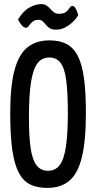

<svg xmlns="http://www.w3.org/2000/svg" viewBox="-20 -907 469 937"><path d="M210.6 10Q161.9 10 127.6 -6.6Q93.3 -23.1 71.7 -64Q50.2 -104.9 40 -175.5Q29.9 -246.2 29.9 -354.4Q29.9 -487.2 50.9 -564.9Q71.9 -642.5 114.5 -676.3Q157.2 -710 221.6 -710Q270.2 -710 304.2 -692.6Q338.2 -675.2 359.2 -634.9Q380.2 -594.5 389.7 -526.7Q399.2 -458.8 399.2 -356.9Q399.2 -219.1 379.4 -139.1Q359.6 -59.1 318.1 -24.6Q276.6 10 210.6 10ZM214.1 -73.6Q250.7 -73.6 271.5 -101.4Q292.3 -129.2 301.7 -191.4Q311.1 -253.7 311.1 -355.4Q311.1 -455.4 303.2 -515Q295.3 -574.5 275.5 -600.4Q255.8 -626.4 219.9 -626.4Q184.6 -626.4 163 -598.3Q141.4 -570.1 131.3 -506.1Q121.2 -442.2 121.2 -333.9Q121.2 -240.8 129.6 -183.7Q138 -126.6 158.5 -100.1Q178.9 -73.6 214.1 -73.6ZM253.8 -762.3Q233.4 -762.3 222.3 -769.6Q211.2 -777 203.8 -786.3Q196.4 -795.5 188.4 -802.9Q180.3 -810.3 166.7 -810.3Q149.6 -810.3 138.7 -800.8Q127.8 -791.4 121.2 -781.4Q114.7 -771.5 107.8 -771.5Q97 -771.5 87.8 -781.8Q78.6 -792.1 73.2 -802.1Q67.8 -812.1 67.8 -812.1Q93.4 -853.9 123.9 -870.4Q154.5 -887 181.1 -887Q197.2 -887 207.5 -879.7Q217.9 -872.5 225.7 -863.3Q233.6 -854.1 243.3 -846.9Q253 -839.7 268 -839.7Q292.2 -839.7 303.1 -849.5Q314 -859.2 320.1 -868.7Q326.1 -878.1 333.3 -878.1Q342.2 -878.1 348.5 -866.9Q354.7 -855.6 358.3 -844.1Q361.9 -832.7 361.9 -832.7Q360.2 -829.2 351.6 -817.8Q342.9 -806.5 328.7 -793.8Q314.5 -781 295.6 -771.7Q276.7 -762.3 253.8 -762.3Z"/></svg>

Font: Yanone Kaffeesatz ExtraLight
Style: Regular
Weight: 200
Designer: Yanone (Cyrillic: Daniel Pouzeot, Huerta Tipografica, and Cyreal)
Foundry: Yanone
Version: Version 2.003